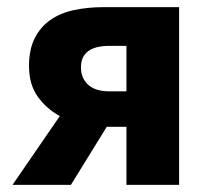

<svg xmlns="http://www.w3.org/2000/svg" viewBox="-20 -516 584 536"><path d="M333 0V-162H278L178 0H15L147 -192Q110 -212 85.5 -246Q61 -280 61 -332Q61 -378 77 -409.5Q93 -441 121 -460.5Q149 -480 187 -488Q225 -496 268 -496H480V0ZM286 -261H333V-388H286Q206 -388 206 -328Q206 -298 226 -279.5Q246 -261 286 -261Z"/></svg>

Font: TT Toshiba Sans
Style: Bold
Weight: 700
Designer: Paul D. Hunt
Foundry: Toshiba Corporation
Version: Version 2.020;PS 2.000;hotconv 1.0.86;makeotf.lib2.5.63406